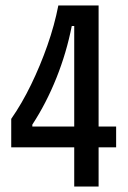

<svg xmlns="http://www.w3.org/2000/svg" viewBox="-20 -681 469 701"><path d="M21 -143V-247Q60 -303 93.5 -372Q127 -441 153 -515Q179 -589 193 -661H340V-219H404V-143H340V0H251V-143ZM98 -219H251V-586H242Q223 -489 186 -396.5Q149 -304 98 -226Z"/></svg>

Font: Bricolage Grotesque 12pt Condensed
Style: Regular
Weight: 400
Width: 3
Designer: Mathieu Triay
Foundry: Atelier Triay
Version: Version 1.001; ttfautohint (v1.8.4.7-5d5b);gftools[0.9.33.de